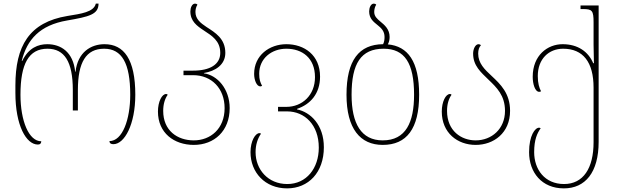

<svg xmlns="http://www.w3.org/2000/svg" viewBox="-20 -790 3420 1060"><path d="M189 8C202 8 207 2 208 -10C139 -10 93 -123 93 -267C93 -438 139 -521 242 -521C336 -521 382 -449 382 -293V-180H410V-293C410 -446 455 -521 555 -521C652 -521 699 -442 699 -267C699 -130 656 -11 584 -11C585 1 592 6 606 6C667 6 727 -102 727 -267C727 -463 664 -546 557 -546C482 -546 409 -502 397 -394H395C384 -504 315 -546 241 -546C191 -546 138 -526 103 -454H100C129 -571 199 -651 351 -677C472 -698 524 -710 524 -770H509C498 -723 427 -714 353 -702C140 -667 65 -535 65 -318V-277C65 -97 125 8 189 8Z M1050 10C1163 10 1248 -67 1248 -193C1248 -299 1180 -375 1106 -385V-387C1168 -397 1224 -432 1224 -498C1224 -577 1168 -610 1120 -641C1087 -663 1059 -685 1059 -724C1059 -738 1063 -754 1070 -764C1067 -768 1062 -770 1057 -770C1040 -770 1031 -747 1031 -727C1031 -673 1067 -647 1105 -622C1149 -593 1196 -565 1196 -498C1196 -434 1139 -400 1046 -400H993V-375H1046C1149 -375 1220 -301 1220 -193C1220 -79 1142 -15 1050 -15C959 -15 881 -69 881 -178C881 -214 890 -245 906 -267C903 -270 900 -271 897 -271C874 -271 852 -229 852 -174C852 -56 941 10 1050 10Z M1565 250C1683 250 1768 162 1768 23C1768 -101 1694 -171 1620 -186V-189C1694 -214 1747 -273 1747 -367C1747 -486 1660 -546 1561 -546C1468 -546 1383 -485 1383 -382C1383 -348 1397 -313 1417 -313C1420 -313 1423 -314 1427 -316C1417 -335 1411 -350 1411 -383C1411 -468 1480 -521 1561 -521C1648 -521 1719 -470 1719 -364C1719 -264 1648 -200 1561 -200H1515V-175H1565C1662 -175 1740 -101 1740 25C1740 139 1672 226 1566 226C1459 226 1391 145 1391 50C1391 10 1402 -25 1421 -52C1418 -54 1415 -55 1412 -55C1390 -55 1363 -12 1363 50C1363 162 1443 250 1565 250Z M2121 -545C2128 -557 2131 -571 2131 -586C2131 -629 2103 -652 2080 -671C2062 -686 2046 -700 2046 -724C2046 -738 2050 -754 2057 -764C2054 -768 2049 -770 2044 -770C2027 -770 2018 -747 2018 -727C2018 -687 2043 -669 2065 -651C2085 -635 2103 -618 2103 -586C2103 -571 2101 -558 2095 -546C1962 -545 1893 -457 1893 -267C1893 -79 1969 10 2093 10C2225 10 2294 -79 2294 -267C2294 -451 2232 -535 2121 -545ZM2093 -15C1974 -15 1921 -108 1921 -267C1921 -438 1972 -521 2098 -521C2214 -521 2266 -442 2266 -267C2266 -115 2221 -15 2093 -15Z M2606 10C2706 10 2796 -56 2796 -178C2796 -275 2743 -325 2695 -370C2655 -407 2620 -441 2620 -494C2620 -514 2625 -530 2635 -540C2632 -544 2627 -546 2622 -546C2604 -546 2592 -519 2592 -494C2592 -427 2635 -391 2677 -350C2722 -307 2768 -263 2768 -178C2768 -78 2694 -15 2606 -15C2527 -15 2448 -67 2448 -178C2448 -214 2457 -245 2473 -267C2470 -270 2467 -271 2464 -271C2441 -271 2419 -229 2419 -174C2419 -56 2506 10 2606 10Z M3093 250C3211 250 3285 162 3285 -7V-760H3185V-740H3198C3249 -740 3257 -732 3257 -667V-543C3257 -515 3258 -478 3259 -441H3255C3228 -505 3170 -546 3086 -546C3003 -546 2921 -485 2921 -366C2921 -328 2933 -283 2957 -283C2960 -283 2963 -284 2967 -286C2957 -305 2949 -330 2949 -370C2949 -465 3010 -521 3089 -521C3199 -521 3257 -447 3257 -306V-5C3257 139 3200 226 3094 226C2987 226 2929 145 2929 50C2929 -20 2946 -55 2965 -82C2962 -84 2959 -85 2956 -85C2934 -85 2901 -42 2901 50C2901 162 2971 250 3093 250Z"/></svg>

Font: Noto Serif Georgian Thin
Style: Regular
Weight: 100
Designer: Monotype Design Team, Akaki Razmadze
Foundry: Google LLC
Version: Version 2.003